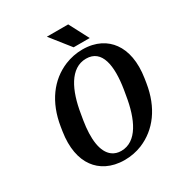

<svg xmlns="http://www.w3.org/2000/svg" viewBox="-207 -1045 1127 1200"><g transform="rotate(-30 356.0 -445.5)"><path d="M96 -339C79 -230 97 -142 140 -84C179 -30 247 10 344 10C389 10 430 2 470 -14C591 -64 675 -175 701 -339L706 -371C723 -481 705 -568 662 -627C623 -681 557 -721 459 -721C414 -721 372 -712 332 -696C211 -646 127 -534 101 -371ZM307 -901 419 -760H535L461 -901ZM243 -335 250 -376C275 -533 336 -660 450 -660C565 -660 584 -533 559 -376L552 -335C527 -179 468 -50 354 -50C329 -50 308 -57 291 -69C233 -111 223 -211 243 -335Z"/></g></svg>

Font: Aerodynamic
Style: Obl
Weight: 500
Designer: Google
Version: Version 2.000980; 2014